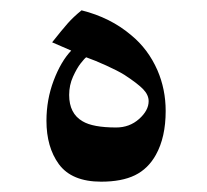

<svg xmlns="http://www.w3.org/2000/svg" viewBox="-20 -347 401 372"><path d="M282 -47Q267 -20 241.5 -7.5Q216 5 176 5Q119 5 94 -29Q70 -62 70 -113Q70 -154 84 -191Q98 -228 118 -249L81 -265Q100 -289 111 -301.5Q122 -314 138 -327Q194 -313 234 -279Q267 -252 285 -211Q301 -174 301 -132Q301 -81 282 -47ZM147 -236Q144 -234 136.5 -224.5Q129 -215 121.5 -198.5Q114 -182 114 -163Q114 -127 140 -112Q160 -100 205 -100Q231 -100 249.5 -116.5Q268 -133 268 -151Q268 -163 257.5 -174Q247 -185 221 -202Q208 -210 186 -220Q164 -230 147 -236Z"/></svg>

Font: Mirza
Style: Regular
Weight: 400
Designer: Arabic design by Kourosh Beigpour, Latin design by Eduardo Tunni, engineering by Lasse Fister
Version: Version 1.000